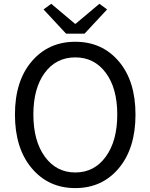

<svg xmlns="http://www.w3.org/2000/svg" viewBox="-20 -964 781 997"><path d="M57.6 -369.1Q57.6 -543 144.5 -645Q231.4 -747.1 371.1 -747.1Q510.7 -747.1 597.2 -645Q683.6 -543 683.6 -369.1Q683.6 -194.3 597.2 -90.8Q510.7 12.7 371.1 12.7Q231.4 12.7 144.5 -90.8Q57.6 -194.3 57.6 -369.1ZM371.1 -666Q271.5 -666 212.4 -585.9Q153.3 -505.9 153.3 -369.1Q153.3 -232.4 212.9 -150.4Q272.5 -68.4 371.1 -68.4Q469.7 -68.4 529.3 -150.4Q588.9 -232.4 588.9 -369.1Q588.9 -505.9 529.3 -585.9Q469.7 -666 371.1 -666ZM323.2 -789.1 206.1 -915 246.1 -944.3 369.1 -840.8H373L496.1 -944.3L536.1 -915L418.9 -789.1Z"/></svg>

Font: Gen Shin Gothic Regular
Style: Regular
Weight: 400
Designer: [Source Han Sans]
Ryoko NISHIZUKA  (kana & ideographs); Paul D. Hunt (Latin, Greek & Cyrillic); Wenlong ZHANG  (bopomofo
Version: Version 1.002.20150607